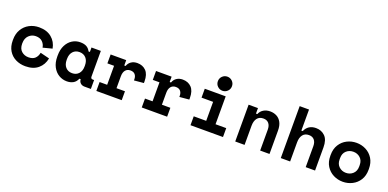

<svg xmlns="http://www.w3.org/2000/svg" viewBox="-7 -1578 4909 2432"><g transform="rotate(20 2448.0 -362.0)"><path d="M312 14Q239 14 180 -15.5Q121 -45 86.5 -101.5Q52 -158 52 -238V-250Q52 -330 87 -388.5Q122 -447 181 -478.5Q240 -510 312 -510Q416 -510 481 -456Q546 -402 562 -314L438 -282Q432 -326 400 -358Q368 -390 310 -390Q256 -390 217 -352Q178 -314 178 -247V-241Q178 -174 217 -140Q256 -106 310 -106Q368 -106 398.5 -135Q429 -164 438 -213L562 -182Q546 -94 482 -40Q418 14 312 14Z M871 14Q812 14 762 -16Q712 -46 682 -103Q652 -160 652 -240V-256Q652 -335 681 -392Q710 -449 758.5 -479.5Q807 -510 865 -510Q918 -510 950.5 -492Q983 -474 1002 -436H1020V-496H1146V-150Q1146 -120 1173 -120H1192V0H1106Q1072 0 1050.5 -20.5Q1029 -41 1029 -72H1011Q992 -26 955.5 -6Q919 14 871 14ZM899 -106Q954 -106 987 -142.5Q1020 -179 1020 -242V-254Q1020 -317 987 -353.5Q954 -390 899 -390Q844 -390 811 -353.5Q778 -317 778 -254V-242Q778 -179 811 -142.5Q844 -106 899 -106Z M1266 0V-120H1368V-376H1278V-496H1488V-424H1506Q1520 -465 1554 -487.5Q1588 -510 1634 -510Q1708 -510 1753 -463.5Q1798 -417 1798 -322V-300L1668 -288V-302Q1668 -343 1647 -367.5Q1626 -392 1584 -392Q1542 -392 1518 -363Q1494 -334 1494 -280V-120H1608V0Z M1878 0V-120H1980V-376H1890V-496H2100V-424H2118Q2132 -465 2166 -487.5Q2200 -510 2246 -510Q2320 -510 2365 -463.5Q2410 -417 2410 -322V-300L2280 -288V-302Q2280 -343 2259 -367.5Q2238 -392 2196 -392Q2154 -392 2130 -363Q2106 -334 2106 -280V-120H2220V0Z M2765 -548Q2726 -548 2698 -575.5Q2670 -603 2670 -643Q2670 -683 2698 -710.5Q2726 -738 2765 -738Q2804 -738 2832 -710.5Q2860 -683 2860 -643Q2860 -603 2832 -575.5Q2804 -548 2765 -548ZM2535 0V-120H2703V-376H2547V-496H2829V-120H2973V0Z M3138 0V-496H3264V-422H3282Q3299 -464 3337 -487Q3375 -510 3426 -510Q3474 -510 3513.5 -489.5Q3553 -469 3576.5 -425.5Q3600 -382 3600 -314V0H3474V-282Q3474 -335 3448.5 -365.5Q3423 -396 3375 -396Q3320 -396 3292 -358.5Q3264 -321 3264 -258V0Z M3752 0V-700H3878V-416H3896Q3915 -461 3952 -485.5Q3989 -510 4043 -510Q4117 -510 4165.5 -462Q4214 -414 4214 -312V0H4088V-282Q4088 -335 4062.5 -365.5Q4037 -396 3989 -396Q3934 -396 3906 -358.5Q3878 -321 3878 -258V0Z M4590 14Q4522 14 4463 -16Q4404 -46 4368 -103Q4332 -160 4332 -242V-254Q4332 -335 4368 -392.5Q4404 -450 4463 -480Q4522 -510 4590 -510Q4658 -510 4717 -480Q4776 -450 4812 -392.5Q4848 -335 4848 -254V-242Q4848 -160 4812 -103Q4776 -46 4717 -16Q4658 14 4590 14ZM4590 -106Q4645 -106 4683.5 -141.5Q4722 -177 4722 -238V-258Q4722 -320 4683.5 -355Q4645 -390 4590 -390Q4535 -390 4496.5 -355Q4458 -320 4458 -258V-238Q4458 -177 4496.5 -141.5Q4535 -106 4590 -106Z"/></g></svg>

Font: Space Mono
Style: Bold
Weight: 700
Monospace: yes
Designer: Colophon Foundry + Benjamin Critton
Foundry: Colophon Foundry & Benjamin Critton
Version: Version 1.003; ttfautohint (v1.8.4.7-5d5b)